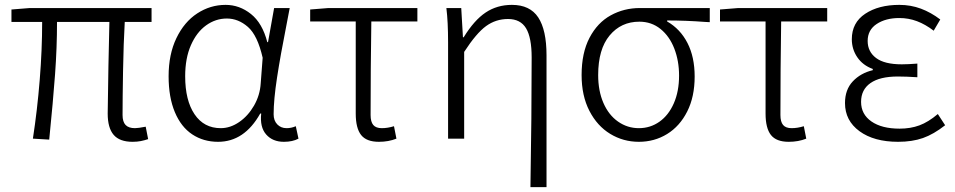

<svg xmlns="http://www.w3.org/2000/svg" viewBox="-20 -569 3921 788"><path d="M422 -103 425 -298 429 -479H214Q214 -374 206 -264.5Q198 -155 182 4L115 0Q133 -117 143 -241Q153 -365 153 -479H27V-530L102 -536H602V-479H492Q487 -392 485 -278Q483 -164 483 -97Q483 -69 495.5 -56Q508 -43 534 -43Q547 -43 578 -49L588 2Q573 7 558 10Q543 13 524 13Q471 13 446.5 -15.5Q422 -44 422 -103Z M672 -256Q672 -346 704 -412.5Q736 -479 789.5 -514Q843 -549 906 -549Q963 -549 1010 -511.5Q1057 -474 1077 -396H1080L1105 -536H1169L1156 -468Q1131 -342 1117 -250.5Q1103 -159 1103 -100Q1103 -74 1118 -58.5Q1133 -43 1156 -43Q1176 -43 1194 -51L1205 0Q1181 13 1145 13Q1099 13 1072.5 -17Q1046 -47 1052 -103H1048Q983 13 875 13Q815 13 769 -17.5Q723 -48 697.5 -109Q672 -170 672 -256ZM1050 -227 1058 -332Q1037 -424 997.5 -458.5Q958 -493 911 -493Q865 -493 826 -465Q787 -437 763.5 -383.5Q740 -330 740 -256Q740 -157 778.5 -100Q817 -43 886 -43Q925 -43 961.5 -68Q998 -93 1022.5 -135.5Q1047 -178 1050 -227Z M1440 -103V-481H1253V-530L1328 -536H1693V-481H1504Q1501 -283 1501 -97Q1501 -69 1512 -56Q1523 -43 1547 -43Q1571 -43 1597 -51L1607 0Q1575 13 1535 13Q1484 13 1462 -15Q1440 -43 1440 -103Z M2162 -333Q2162 -415 2139 -453Q2116 -491 2065 -491Q2015 -491 1975 -462Q1935 -433 1885 -356V0H1819V-395Q1819 -481 1812 -536H1873L1880 -416H1883Q1926 -486 1973 -517.5Q2020 -549 2081 -549Q2155 -549 2189 -497.5Q2223 -446 2223 -342V199H2157Q2162 -96 2162 -333Z M2367 -261Q2367 -352 2399.5 -414Q2432 -476 2486.5 -506Q2541 -536 2606 -536H2893V-478L2874 -479Q2795 -485 2718 -485V-481Q2772 -450 2801.5 -392.5Q2831 -335 2831 -255Q2831 -172 2800.5 -111.5Q2770 -51 2718 -19Q2666 13 2602 13Q2538 13 2484.5 -19.5Q2431 -52 2399 -114Q2367 -176 2367 -261ZM2767 -259Q2767 -319 2747.5 -369.5Q2728 -420 2691 -450Q2654 -480 2604 -480Q2529 -480 2482 -423.5Q2435 -367 2435 -261Q2435 -196 2456.5 -146.5Q2478 -97 2516.5 -70Q2555 -43 2602 -43Q2649 -43 2686.5 -69.5Q2724 -96 2745.5 -145Q2767 -194 2767 -259Z M3122 -103V-481H2935V-530L3010 -536H3375V-481H3186Q3183 -283 3183 -97Q3183 -69 3194 -56Q3205 -43 3229 -43Q3253 -43 3279 -51L3289 0Q3257 13 3217 13Q3166 13 3144 -15Q3122 -43 3122 -103Z M3448 -146Q3448 -201 3480 -235Q3512 -269 3562 -281V-286Q3521 -301 3498.5 -334Q3476 -367 3476 -408Q3476 -476 3531 -512.5Q3586 -549 3671 -549Q3718 -549 3759.5 -533.5Q3801 -518 3839 -489L3812 -443Q3778 -469 3743.5 -482Q3709 -495 3671 -495Q3615 -495 3578 -470.5Q3541 -446 3541 -401Q3541 -357 3575.5 -331Q3610 -305 3681 -305Q3706 -305 3745 -308V-252Q3699 -255 3665 -255Q3591 -255 3552.5 -228Q3514 -201 3514 -151Q3514 -100 3556.5 -70.5Q3599 -41 3672 -41Q3717 -41 3753.5 -54.5Q3790 -68 3829 -101L3859 -55Q3812 -18 3768 -2.5Q3724 13 3666 13Q3567 13 3507.5 -30.5Q3448 -74 3448 -146Z"/></svg>

Font: 寒蝉端黑体 Light
Style: Regular
Weight: 300
Designer: ChillDuanSans {Warren2060}; 
Source Han Sans {Ryoko NISHIZUKA 西塚涼子 (kana, bopomofo & ideographs); Paul D. Hunt (Latin, G
Foundry: ChillType&Adobe
Version: Version 1.300;Glyphs 3.3 (3306)